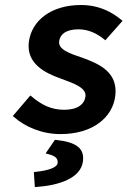

<svg xmlns="http://www.w3.org/2000/svg" viewBox="-20 -523 509 766"><path d="M35 -57C79 -17 148 12 221 12C352 12 430 -56 440 -141C451 -234 378 -267 313 -291C257 -310 212 -325 216 -358C219 -385 242 -406 293 -406C333 -406 366 -390 397 -365L400 -362L469 -440L465 -443C428 -474 376 -503 303 -503C185 -503 106 -442 95 -355C85 -271 156 -233 221 -210C276 -190 325 -173 321 -138C317 -108 291 -85 236 -85C184 -85 145 -105 105 -139L101 -142L31 -60ZM199 35 162 89 169 91C199 98 212 108 210 127C208 145 176 157 120 163L115 164L119 223H124C215 217 303 188 311 120C317 69 286 44 202 35Z"/></svg>

Font: Falling Sky
Style: MedObl
Weight: 500
Designer: Paul D. Hunt
Foundry: Adobe Systems Incorporated
Version: Version 1.02